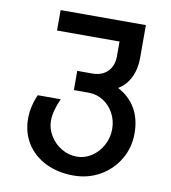

<svg xmlns="http://www.w3.org/2000/svg" viewBox="-81 -620 762 856"><g transform="rotate(10 300.0 -192.0)"><path d="M65.5 -49Q65.5 -103 90 -158.5H194Q181.5 -131.5 174.5 -105.2Q167.5 -79 167.5 -58Q167.5 -22 187 10.2Q206.5 42.5 239 61.8Q271.5 81 308.5 81Q344 81 375 60.8Q406 40.5 424.5 6.2Q443 -28 443 -67Q443 -106 425.2 -138.8Q407.5 -171.5 377.5 -190.2Q347.5 -209 312 -209H244.5V-296H312Q356.5 -296 382 -321.8Q407.5 -347.5 407.5 -391.5V-457.5H124.5V-550H510.5V-401Q510.5 -350.5 491.2 -311.8Q472 -273 437 -252.5Q489.5 -225.5 517 -178Q544.5 -130.5 544.5 -65.5Q544.5 -1 513.2 52Q482 105 428 135.8Q374 166.5 308.5 166.5Q237.5 166.5 182.2 139.2Q127 112 96.2 63Q65.5 14 65.5 -49Z"/></g></svg>

Font: JuliaMono Medium
Style: Regular
Weight: 500
Monospace: yes
Designer: cormullion
Foundry: corm
Version: Version 0.054; ttfautohint (v1.8.4)